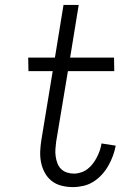

<svg xmlns="http://www.w3.org/2000/svg" viewBox="-20 -755 540 783"><path d="M278 8Q254 8 231.5 2.5Q209 -3 191.5 -16.5Q174 -30 163 -50Q152 -70 147.5 -92.5Q143 -115 144 -138.5Q145 -162 149 -186L195 -465H96L95 -520H204L239 -735H301L266 -520H445L446 -465H257L209 -177Q207 -162 206 -147Q205 -132 207 -117.5Q209 -103 214 -89.5Q219 -76 229 -66Q239 -56 253 -51.5Q267 -47 282 -47Q296 -47 311 -52Q326 -57 338 -66.5Q350 -76 359 -88Q368 -100 375 -113.5Q382 -127 387 -141.5Q392 -156 394 -170L452 -161Q448 -140 440.5 -119.5Q433 -99 422 -79.5Q411 -60 395.5 -43Q380 -26 361 -14Q342 -2 320 3Q298 8 278 8Z"/></svg>

Font: Iosevka Light
Style: Italic
Weight: 300
Italic angle: -9°
Monospace: yes
Designer: Belleve Invis
Foundry: Belleve Invis
Version: Version 32.5.0; ttfautohint (v1.8.4)